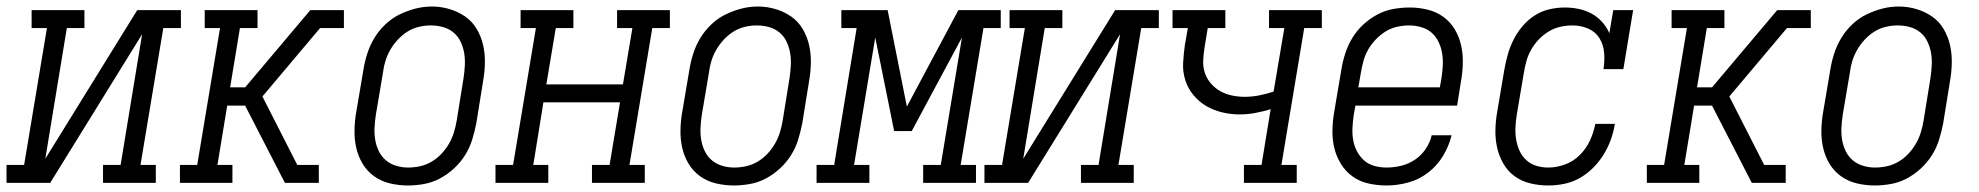

<svg xmlns="http://www.w3.org/2000/svg" viewBox="-50 -561 6070 589"><path d="M-30 0V-55H24L94 -475H47V-530H209V-475H155L89 -74L371 -530H505V-475H451L381 -55H428V0H266V-55H320L386 -456L104 0Z M502 0V-55H555L625 -475H578V-530H740V-475H686L656 -293H702L902 -530H1005V-475H932L755 -265L862 -55H928V0H824L702 -237H647L617 -55H663V0Z M1201 8Q1173 8 1146 1.5Q1119 -5 1097.5 -20.5Q1076 -36 1062.5 -58.5Q1049 -81 1043 -107Q1037 -133 1037.5 -161.5Q1038 -190 1043 -218L1065 -348Q1069 -373 1077 -397.5Q1085 -422 1098.5 -444.5Q1112 -467 1132 -486Q1152 -505 1175.5 -516.5Q1199 -528 1224 -534.5Q1249 -541 1275 -541Q1303 -541 1329.5 -533Q1356 -525 1377.5 -510Q1399 -495 1412.5 -472Q1426 -449 1432 -423Q1438 -397 1437.5 -368.5Q1437 -340 1432 -312L1411 -182Q1406 -157 1398.5 -132.5Q1391 -108 1377 -85.5Q1363 -63 1343 -44.5Q1323 -26 1299.5 -13.5Q1276 -1 1250.5 3.5Q1225 8 1201 8ZM1202 -47Q1220 -47 1238.5 -51Q1257 -55 1274 -65Q1291 -75 1304.5 -89.5Q1318 -104 1327.5 -120.5Q1337 -137 1342.5 -155Q1348 -173 1351 -191L1372 -321Q1375 -341 1376 -360.5Q1377 -380 1374 -398Q1371 -416 1363 -433Q1355 -450 1341 -461.5Q1327 -473 1309 -478Q1291 -483 1271 -483Q1253 -483 1234.5 -478.5Q1216 -474 1200 -464Q1184 -454 1170.5 -439.5Q1157 -425 1147.5 -408.5Q1138 -392 1132.5 -374.5Q1127 -357 1125 -339L1103 -209Q1100 -189 1099 -170Q1098 -151 1101 -132.5Q1104 -114 1112 -97.5Q1120 -81 1133.5 -69.5Q1147 -58 1165 -52.5Q1183 -47 1202 -47Z M1470 0V-55H1524L1594 -475H1547V-530H1709V-475H1655L1626 -302H1861L1890 -475H1843V-530H2005V-475H1951L1881 -55H1928V0H1766V-55H1820L1852 -247H1617L1586 -55H1632V0Z M2201 8Q2173 8 2146 1.5Q2119 -5 2097.5 -20.5Q2076 -36 2062.5 -58.5Q2049 -81 2043 -107Q2037 -133 2037.5 -161.5Q2038 -190 2043 -218L2065 -348Q2069 -373 2077 -397.5Q2085 -422 2098.5 -444.5Q2112 -467 2132 -486Q2152 -505 2175.5 -516.5Q2199 -528 2224 -534.5Q2249 -541 2275 -541Q2303 -541 2329.5 -533Q2356 -525 2377.5 -510Q2399 -495 2412.5 -472Q2426 -449 2432 -423Q2438 -397 2437.5 -368.5Q2437 -340 2432 -312L2411 -182Q2406 -157 2398.5 -132.5Q2391 -108 2377 -85.5Q2363 -63 2343 -44.5Q2323 -26 2299.5 -13.5Q2276 -1 2250.5 3.5Q2225 8 2201 8ZM2202 -47Q2220 -47 2238.5 -51Q2257 -55 2274 -65Q2291 -75 2304.5 -89.5Q2318 -104 2327.5 -120.5Q2337 -137 2342.5 -155Q2348 -173 2351 -191L2372 -321Q2375 -341 2376 -360.5Q2377 -380 2374 -398Q2371 -416 2363 -433Q2355 -450 2341 -461.5Q2327 -473 2309 -478Q2291 -483 2271 -483Q2253 -483 2234.5 -478.5Q2216 -474 2200 -464Q2184 -454 2170.5 -439.5Q2157 -425 2147.5 -408.5Q2138 -392 2132.5 -374.5Q2127 -357 2125 -339L2103 -209Q2100 -189 2099 -170Q2098 -151 2101 -132.5Q2104 -114 2112 -97.5Q2120 -81 2133.5 -69.5Q2147 -58 2165 -52.5Q2183 -47 2202 -47Z M2455 0V-55H2509L2578 -475H2531V-530H2673L2732 -234L2890 -530H3020V-475H2967L2897 -55H2944V0H2782V-55H2836L2901 -446L2747 -159H2693L2635 -446L2570 -55H2617V0Z M2970 0V-55H3024L3094 -475H3047V-530H3209V-475H3155L3089 -74L3371 -530H3505V-475H3451L3381 -55H3428V0H3266V-55H3320L3386 -456L3104 0Z M3766 0V-55H3820L3848 -226Q3825 -219 3801 -214.5Q3777 -210 3753 -210Q3725 -210 3698.5 -216.5Q3672 -223 3650 -236Q3628 -249 3611 -269.5Q3594 -290 3586 -315.5Q3578 -341 3579.5 -368.5Q3581 -396 3585 -424L3594 -475H3547V-530H3709V-475H3655L3645 -414Q3642 -395 3641 -375Q3640 -355 3646.5 -336.5Q3653 -318 3665.5 -304Q3678 -290 3694 -281Q3710 -272 3729.5 -268Q3749 -264 3768 -264Q3791 -264 3813.5 -268.5Q3836 -273 3857 -280L3890 -475H3843V-530H4005V-475H3951L3881 -55H3928V0Z M4204 8Q4176 8 4148.5 2Q4121 -4 4099.5 -19.5Q4078 -35 4064 -57.5Q4050 -80 4043.5 -106Q4037 -132 4037.5 -160.5Q4038 -189 4043 -218L4065 -348Q4069 -373 4077 -397.5Q4085 -422 4098.5 -444.5Q4112 -467 4132 -485.5Q4152 -504 4175.5 -516.5Q4199 -529 4224.5 -533.5Q4250 -538 4275 -538Q4302 -538 4329 -531.5Q4356 -525 4377.5 -509.5Q4399 -494 4412.5 -471.5Q4426 -449 4432 -423Q4438 -397 4437.5 -368.5Q4437 -340 4432 -312L4420 -237H4108L4103 -209Q4100 -189 4099 -169.5Q4098 -150 4101 -132Q4104 -114 4112.5 -97.5Q4121 -81 4134.5 -69Q4148 -57 4166.5 -52Q4185 -47 4204 -47Q4226 -47 4248.5 -52.5Q4271 -58 4290.5 -71Q4310 -84 4323.5 -104Q4337 -124 4342 -146H4403Q4395 -113 4377 -83Q4359 -53 4331 -31.5Q4303 -10 4269.5 -1Q4236 8 4204 8ZM4117 -293H4367L4372 -321Q4375 -341 4376 -360Q4377 -379 4374 -397.5Q4371 -416 4363 -432.5Q4355 -449 4342 -460.5Q4329 -472 4310.5 -477.5Q4292 -483 4273 -483Q4255 -483 4236.5 -479Q4218 -475 4201.5 -465Q4185 -455 4171 -440.5Q4157 -426 4147.5 -409.5Q4138 -393 4133 -375Q4128 -357 4125 -339Z M4700 8Q4671 8 4644.5 1.5Q4618 -5 4597 -20Q4576 -35 4562.5 -58Q4549 -81 4543 -107Q4537 -133 4537.5 -161.5Q4538 -190 4543 -218L4565 -348Q4569 -371 4575.5 -394Q4582 -417 4593 -439Q4604 -461 4620.5 -480.5Q4637 -500 4658 -513.5Q4679 -527 4703 -532.5Q4727 -538 4750 -538Q4772 -538 4793.5 -533.5Q4815 -529 4833 -519Q4851 -509 4865 -493.5Q4879 -478 4887 -459L4899 -530H4960L4930 -349H4869Q4873 -374 4871 -399Q4869 -424 4856.5 -444Q4844 -464 4821.5 -473.5Q4799 -483 4774 -483Q4756 -483 4737.5 -479Q4719 -475 4702 -465Q4685 -455 4671.5 -441Q4658 -427 4648 -410Q4638 -393 4633 -375Q4628 -357 4625 -339L4603 -209Q4600 -190 4599 -171Q4598 -152 4601 -133.5Q4604 -115 4611.5 -98.5Q4619 -82 4632 -70Q4645 -58 4662.5 -52.5Q4680 -47 4700 -47Q4725 -47 4751 -56.5Q4777 -66 4796.5 -85.5Q4816 -105 4827.5 -130Q4839 -155 4844 -181H4904Q4900 -156 4891.5 -132.5Q4883 -109 4869.5 -87Q4856 -65 4837 -46Q4818 -27 4795.5 -14.5Q4773 -2 4748.5 3Q4724 8 4700 8Z M5002 0V-55H5055L5125 -475H5078V-530H5240V-475H5186L5156 -293H5202L5402 -530H5505V-475H5432L5255 -265L5362 -55H5428V0H5324L5202 -237H5147L5117 -55H5163V0Z M5701 8Q5673 8 5646 1.5Q5619 -5 5597.5 -20.5Q5576 -36 5562.5 -58.5Q5549 -81 5543 -107Q5537 -133 5537.5 -161.5Q5538 -190 5543 -218L5565 -348Q5569 -373 5577 -397.5Q5585 -422 5598.5 -444.5Q5612 -467 5632 -486Q5652 -505 5675.5 -516.5Q5699 -528 5724 -534.5Q5749 -541 5775 -541Q5803 -541 5829.5 -533Q5856 -525 5877.5 -510Q5899 -495 5912.5 -472Q5926 -449 5932 -423Q5938 -397 5937.5 -368.5Q5937 -340 5932 -312L5911 -182Q5906 -157 5898.5 -132.5Q5891 -108 5877 -85.5Q5863 -63 5843 -44.5Q5823 -26 5799.5 -13.5Q5776 -1 5750.5 3.5Q5725 8 5701 8ZM5702 -47Q5720 -47 5738.5 -51Q5757 -55 5774 -65Q5791 -75 5804.5 -89.5Q5818 -104 5827.5 -120.5Q5837 -137 5842.5 -155Q5848 -173 5851 -191L5872 -321Q5875 -341 5876 -360.5Q5877 -380 5874 -398Q5871 -416 5863 -433Q5855 -450 5841 -461.5Q5827 -473 5809 -478Q5791 -483 5771 -483Q5753 -483 5734.5 -478.5Q5716 -474 5700 -464Q5684 -454 5670.5 -439.5Q5657 -425 5647.5 -408.5Q5638 -392 5632.5 -374.5Q5627 -357 5625 -339L5603 -209Q5600 -189 5599 -170Q5598 -151 5601 -132.5Q5604 -114 5612 -97.5Q5620 -81 5633.5 -69.5Q5647 -58 5665 -52.5Q5683 -47 5702 -47Z"/></svg>

Font: Iosevka Curly Slab LtObl
Style: Regular
Weight: 300
Italic angle: -9°
Monospace: yes
Designer: Belleve Invis
Foundry: Belleve Invis
Version: Version 11.0.0; ttfautohint (v1.8.3)